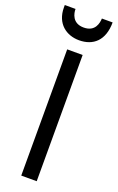

<svg xmlns="http://www.w3.org/2000/svg" viewBox="-179 -947 610 992"><g transform="rotate(20 125.5 -450.5)"><path d="M124 -757C201 -757 256 -803 256 -903H197C196 -879 188 -827 124 -827C61 -827 52 -879 52 -903H-7V-890C-7 -800 55 -757 124 -757ZM168 2V-692H83V2Z"/></g></svg>

Font: Repo
Style: Regular
Weight: 400
Designer: Stefan Peev
Foundry: Context Ltd
Version: Version 0.000